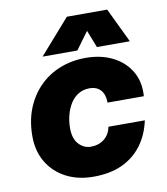

<svg xmlns="http://www.w3.org/2000/svg" viewBox="-88 -862 825 947"><g transform="rotate(-10 325.0 -388.0)"><path d="M304 12Q227 12 167.5 -19Q108 -50 74.5 -106Q41 -162 41 -236Q41 -313 65.5 -374.5Q90 -436 134 -480.5Q178 -525 237.5 -548.5Q297 -572 366 -572Q443 -572 501 -543Q559 -514 590.5 -461.5Q622 -409 617 -336H435Q435 -376 415.5 -398.5Q396 -421 359 -421Q328 -421 304 -406.5Q280 -392 264 -367Q248 -342 239.5 -310Q231 -278 231 -244Q231 -191 256.5 -163.5Q282 -136 317 -136Q356 -136 383.5 -157.5Q411 -179 419 -218H601Q586 -148 548 -96.5Q510 -45 449.5 -16.5Q389 12 304 12ZM159 -615 311 -788H513L596 -615H431L397 -702L333 -615Z"/></g></svg>

Font: Azeret Mono Thin ExtraBold
Style: Italic
Weight: 800
Italic angle: -12°
Version: Version 1.002